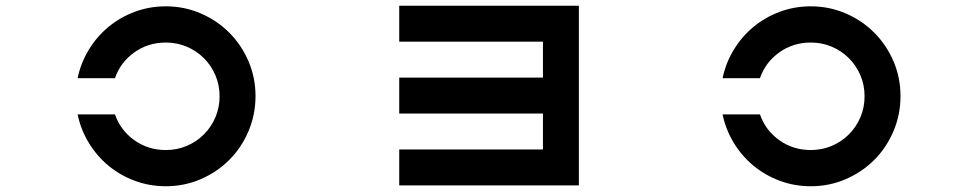

<svg xmlns="http://www.w3.org/2000/svg" viewBox="-20 -645 3403 668"><path d="M557 3Q500 3 449 -16Q398 -35 357.5 -68.5Q317 -102 289 -148Q261 -194 250 -247H380Q399 -192 447 -157.5Q495 -123 557 -123Q596 -123 630 -137.5Q664 -152 689.5 -177.5Q715 -203 729.5 -237Q744 -271 744 -310Q744 -349 729.5 -383Q715 -417 689.5 -442.5Q664 -468 630 -482.5Q596 -497 557 -497Q495 -497 447 -462.5Q399 -428 380 -373H250Q261 -426 289 -472Q317 -518 357.5 -551.5Q398 -585 449 -604Q500 -623 557 -623Q621 -623 678 -598.5Q735 -574 777.5 -531.5Q820 -489 844.5 -432Q869 -375 869 -311Q869 -246 844.5 -188.5Q820 -131 777.5 -88.5Q735 -46 678 -21.5Q621 3 557 3Z M1994 0H1369V-125H1869V-250H1369V-375H1869V-500H1369V-625H1994Z M2801 3Q2744 3 2693 -16Q2642 -35 2601.5 -68.5Q2561 -102 2533 -148Q2505 -194 2494 -247H2624Q2643 -192 2691 -157.5Q2739 -123 2801 -123Q2840 -123 2874 -137.5Q2908 -152 2933.5 -177.5Q2959 -203 2973.5 -237Q2988 -271 2988 -310Q2988 -349 2973.5 -383Q2959 -417 2933.5 -442.5Q2908 -468 2874 -482.5Q2840 -497 2801 -497Q2739 -497 2691 -462.5Q2643 -428 2624 -373H2494Q2505 -426 2533 -472Q2561 -518 2601.5 -551.5Q2642 -585 2693 -604Q2744 -623 2801 -623Q2865 -623 2922 -598.5Q2979 -574 3021.5 -531.5Q3064 -489 3088.5 -432Q3113 -375 3113 -311Q3113 -246 3088.5 -188.5Q3064 -131 3021.5 -88.5Q2979 -46 2922 -21.5Q2865 3 2801 3Z"/></svg>

Font: Eyechart
Style: Regular
Weight: 400
Designer: Peter Wiegel
Foundry: Peter Wiegel
Version: Version 1.000